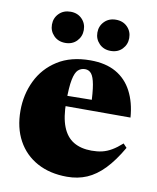

<svg xmlns="http://www.w3.org/2000/svg" viewBox="-82 -770 694 849"><g transform="rotate(10 265.0 -345.0)"><path d="M290.5 -510Q358.5 -510 405 -483.8Q451.5 -457.5 477.2 -408.2Q503 -359 508 -291.5H170V-337L424 -340.5L327 -312.5Q325 -373 319 -406.5Q313 -440 302 -453.8Q291 -467.5 273.5 -467.5Q255.5 -467.5 242.5 -455.8Q229.5 -444 222.8 -410.5Q216 -377 216 -311Q216 -242 232.8 -199.5Q249.5 -157 282.5 -137.2Q315.5 -117.5 363.5 -117.5Q389.5 -117.5 410.8 -122.5Q432 -127.5 453 -139.8Q474 -152 498 -173.5L514 -156.5Q478.5 -95 442 -57.2Q405.5 -19.5 365.2 -2.2Q325 15 276.5 15Q199.5 15 142.5 -16Q85.5 -47 54.5 -103.8Q23.5 -160.5 23.5 -237.5Q23.5 -310 53.5 -372.2Q83.5 -434.5 143 -472.2Q202.5 -510 290.5 -510ZM166.5 -566.5Q134.5 -566.5 114.5 -587Q94.5 -607.5 94.5 -636.5Q94.5 -666 114.5 -686.2Q134.5 -706.5 166.5 -706.5Q198 -706.5 217.8 -686.2Q237.5 -666 237.5 -636.5Q237.5 -607.5 217.8 -587Q198 -566.5 166.5 -566.5ZM370 -566.5Q338.5 -566.5 318.5 -587Q298.5 -607.5 298.5 -636.5Q298.5 -666 318.5 -686.2Q338.5 -706.5 370 -706.5Q402 -706.5 421.8 -686.2Q441.5 -666 441.5 -636.5Q441.5 -607.5 421.8 -587Q402 -566.5 370 -566.5Z"/></g></svg>

Font: Newsreader 60pt ExtraBold
Style: Regular
Weight: 800
Designer: Hugues Gentile
Foundry: Production Type
Version: Version 1.003